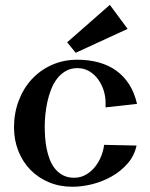

<svg xmlns="http://www.w3.org/2000/svg" viewBox="-20 -728 599 769"><path d="M528.8 -312 402.8 -297.9V-317.9Q402.8 -341.3 395.3 -365.5Q387.7 -389.6 373.3 -409.7Q358.9 -429.7 337.9 -442.4Q316.9 -455.1 290 -455.1Q263.7 -455.1 243.7 -443.6Q223.6 -432.1 209 -413.3Q194.3 -394.5 184.8 -370.1Q175.3 -345.7 169.7 -319.8Q164.1 -293.9 161.6 -268.6Q159.2 -243.2 159.2 -222.2Q159.2 -202.6 160.6 -179.9Q162.1 -157.2 166.5 -134.3Q170.9 -111.3 179 -90.1Q187 -68.8 200.2 -52.5Q213.4 -36.1 232.2 -26.1Q251 -16.1 276.9 -16.1Q302.7 -16.1 324 -28.3Q345.2 -40.5 360.6 -59.8Q376 -79.1 385.3 -102.5Q394.5 -126 397 -147.9L526.9 -145Q518.1 -104 491.2 -73.2Q464.4 -42.5 428 -21.7Q391.6 -1 350.1 9.5Q308.6 20 270 20Q218.8 20 175.8 2Q132.8 -16.1 101.8 -47.9Q70.8 -79.6 53.5 -123.3Q36.1 -167 36.1 -217.8Q36.1 -274.4 54.7 -324Q73.2 -373.5 106.9 -410.2Q140.6 -446.8 187.3 -467.8Q233.9 -488.8 290 -488.8Q335.9 -488.8 375.2 -478Q414.6 -467.3 445.3 -445.3Q476.1 -423.3 497.3 -390.1Q518.6 -356.9 528.8 -312ZM491.2 -612.3 283.2 -516.6 249 -558.6 419.9 -708.5Z"/></svg>

Font: Original Surfer
Style: Regular
Weight: 400
Designer: Astigmatic (AOETI)
Foundry: Astigmatic (AOETI)
Version: Version 1.001